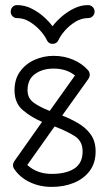

<svg xmlns="http://www.w3.org/2000/svg" viewBox="-20 -728 426 753"><path d="M36 -65Q31 -72 31 -80Q31 -82 31 -83Q31 -83 31 -83Q32 -90 37 -97L145 -250Q101 -269 69 -296.5Q37 -324 37 -374Q37 -418 59 -448Q81 -478 116 -493.5Q151 -509 190 -509Q231 -509 266.5 -494Q302 -479 325 -453Q332 -445 332 -435Q332 -427 327 -419L224 -275Q257 -262 287 -244.5Q317 -227 336 -200.5Q355 -174 355 -134Q355 -89 332 -58Q309 -27 270 -11Q231 5 183 5Q136 5 97 -13.5Q58 -32 36 -65ZM88 -374Q88 -343 112 -325.5Q136 -308 175 -293L274 -432Q241 -459 190 -459Q147 -459 117.5 -438Q88 -417 88 -374ZM304 -134Q304 -174 274 -193.5Q244 -213 194 -232L87 -81Q104 -65 128 -55.5Q152 -46 183 -46Q239 -46 271.5 -67Q304 -88 304 -134ZM164 -570Q156 -588 138 -608Q120 -628 96.5 -642.5Q73 -657 47 -657Q36 -657 29 -664.5Q22 -672 22 -682Q22 -693 29 -700.5Q36 -708 47 -708Q76 -708 102.5 -695Q129 -682 150.5 -663Q172 -644 186 -625Q200 -644 222 -663Q244 -682 270.5 -695Q297 -708 325 -708Q336 -708 343.5 -700.5Q351 -693 351 -682Q351 -672 343.5 -664.5Q336 -657 325 -657Q299 -657 275.5 -642.5Q252 -628 234.5 -608Q217 -588 209 -570Q202 -556 186 -556Q171 -556 164 -570Z"/></svg>

Font: Libertine Sup
Style: Regular
Weight: 400
Designer: Bastien Sozeau
Foundry: NBR — Bastien Sozeau
Version: Version 2.003; ttfautohint (v1.8.4.7-5d5b);gftools[0.9.33]